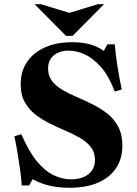

<svg xmlns="http://www.w3.org/2000/svg" viewBox="-20 -880 648 910"><path d="M208 -555Q208 -520 227 -495.5Q246 -471 277.5 -453Q309 -435 346.5 -419Q384 -403 421.5 -384Q459 -365 490.5 -340Q522 -315 541 -278.5Q560 -242 560 -190Q560 -128 530 -83Q500 -38 444 -14Q388 10 309 10Q254 10 210.5 -1Q167 -12 135 -31L118 -1H83Q81 -35 75 -77.5Q69 -120 62 -161.5Q55 -203 48 -234L81 -244Q116 -163 154.5 -116Q193 -69 234.5 -49.5Q276 -30 317 -30Q350 -30 375.5 -40.5Q401 -51 415.5 -71.5Q430 -92 430 -122Q430 -158 411 -182.5Q392 -207 360.5 -225.5Q329 -244 291.5 -260Q254 -276 216.5 -294.5Q179 -313 147.5 -337.5Q116 -362 97 -396.5Q78 -431 78 -481Q78 -541 107.5 -585.5Q137 -630 192 -655Q247 -680 323 -680Q365 -680 402 -671Q439 -662 472 -639L489 -670H524Q528 -619 537.5 -561Q547 -503 557 -456L524 -446Q495 -522 457 -564Q419 -606 380 -623Q341 -640 306 -640Q263 -640 235.5 -618Q208 -596 208 -555ZM443 -860H473L324 -710H293L144 -860H174L309 -819Z"/></svg>

Font: Brygada 1918
Style: Regular
Weight: 400
Designer: Mateusz Machalski | Borys Kosmynka | Przemek Hoffer
Foundry: NIEPODLEGLA 2018
Version: Version 3.006